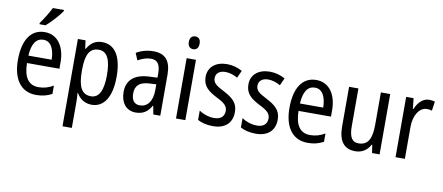

<svg xmlns="http://www.w3.org/2000/svg" viewBox="-82 -1105 3885 1683"><g transform="rotate(10 1860.5 -263.0)"><path d="M369 -757V-766H270C248 -721 214 -666 179 -617V-606H233C275 -642 344 -716 369 -757ZM238 -546C116 -546 47 -445 47 -265C47 -102 115 10 257 10C311 10 354 -1 397 -24V-98C353 -72 312 -61 265 -61C177 -61 132 -125 130 -252H419V-308C419 -444 356 -546 238 -546ZM238 -478C307 -478 337 -407 338 -318H131C137 -425 174 -478 238 -478Z M748 -547C688 -547 646 -518 616 -464H611L601 -537H533V240H616V6C616 -16 614 -44 612 -71H616C643 -22 690 10 751 10C860 10 925 -90 925 -269C925 -454 860 -547 748 -547ZM731 -476C807 -476 839 -403 839 -269C839 -134 805 -62 732 -62C649 -62 616 -128 616 -266V-285C617 -415 651 -476 731 -476Z M1206 -546C1149 -546 1096 -531 1053 -505L1079 -443C1119 -465 1157 -478 1195 -478C1252 -478 1279 -443 1279 -359V-324L1209 -321C1077 -316 1008 -256 1008 -150C1008 -58 1055 10 1142 10C1209 10 1249 -18 1282 -75H1285L1299 0H1361V-363C1361 -483 1315 -546 1206 -546ZM1222 -262 1279 -265V-213C1279 -113 1234 -58 1168 -58C1122 -58 1093 -87 1093 -151C1093 -220 1130 -258 1222 -262Z M1544 -738C1514 -738 1495 -719 1495 -681C1495 -644 1514 -624 1544 -624C1573 -624 1591 -644 1591 -681C1591 -719 1574 -738 1544 -738ZM1584 -537H1501V0H1584Z M2000 -145C2000 -228 1951 -266 1874 -307C1799 -345 1773 -365 1773 -408C1773 -450 1805 -477 1858 -477C1896 -477 1933 -464 1966 -445L1996 -511C1955 -534 1910 -547 1859 -547C1760 -547 1693 -492 1693 -405C1693 -321 1744 -283 1822 -243C1895 -207 1919 -182 1919 -141C1919 -92 1888 -62 1828 -62C1778 -62 1727 -81 1694 -104V-21C1727 -3 1772 10 1830 10C1936 10 2000 -45 2000 -145Z M2381 -145C2381 -228 2332 -266 2255 -307C2180 -345 2154 -365 2154 -408C2154 -450 2186 -477 2239 -477C2277 -477 2314 -464 2347 -445L2377 -511C2336 -534 2291 -547 2240 -547C2141 -547 2074 -492 2074 -405C2074 -321 2125 -283 2203 -243C2276 -207 2300 -182 2300 -141C2300 -92 2269 -62 2209 -62C2159 -62 2108 -81 2075 -104V-21C2108 -3 2153 10 2211 10C2317 10 2381 -45 2381 -145Z M2655 -546C2533 -546 2464 -445 2464 -265C2464 -102 2532 10 2674 10C2728 10 2771 -1 2814 -24V-98C2770 -72 2729 -61 2682 -61C2594 -61 2549 -125 2547 -252H2836V-308C2836 -444 2773 -546 2655 -546ZM2655 -478C2724 -478 2754 -407 2755 -318H2548C2554 -425 2591 -478 2655 -478Z M3313 -537H3230V-253C3230 -126 3200 -63 3112 -63C3056 -63 3030 -106 3030 -199V-537H2947V-186C2947 -62 2991 10 3098 10C3154 10 3203 -18 3230 -72H3235L3246 0H3313Z M3659 -547C3603 -547 3562 -504 3536 -443H3531L3521 -537H3455V0H3538V-282C3537 -388 3588 -464 3653 -464C3669 -464 3685 -462 3698 -457L3710 -540C3693 -545 3675 -547 3659 -547Z"/></g></svg>

Font: Noto Sans Malayalam Condensed
Style: Regular
Weight: 400
Width: 3
Designer: Jelle Bosma - Monotype Design Team
Foundry: Monotype Imaging Inc.
Version: Version 2.104